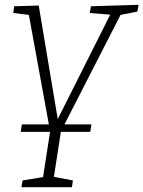

<svg xmlns="http://www.w3.org/2000/svg" viewBox="-20 -548 596 798"><path d="M556 -528 551 -500 481 -486 248 -31H360L355 0H233L204 187L283 202L279 230H69L74 202L159 188L188 0H66L71 -31H183L100 -486L35 -494L39 -522L141 -525L220 -53L438 -487L353 -494L358 -522Z"/></svg>

Font: Bitter Pro Light
Style: Italic
Weight: 300
Italic angle: -9°
Designer: Sol Matas, and Bitter project Authors
Foundry: Sol Matas
Version: Version 1.010